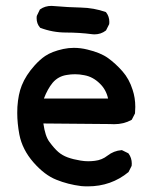

<svg xmlns="http://www.w3.org/2000/svg" viewBox="-20 -644 540 668"><path d="M40 -251Q40 -261.7 40.5 -272Q43.5 -316.4 55.7 -346.7Q69.8 -382.3 100.6 -416.5Q119.1 -437 137.2 -449.2Q160.2 -464.8 200.2 -473.6Q218.3 -477.5 236.8 -477.5Q260.3 -477.5 283.7 -471.7Q329.6 -460.9 356 -441.9Q382.3 -422.9 406 -396Q429.7 -369.1 441.4 -331.5Q450.7 -303.7 450.7 -272Q450.7 -261.7 449.7 -249.5L438.5 -227.5L437 -226.6Q410.6 -211.9 377 -211.9Q369.6 -211.9 361.8 -212.4L130.9 -214.4Q137.2 -169.4 152.3 -149.9Q168.9 -127.4 182.6 -115.5Q196.3 -103.5 215.6 -96.4Q234.9 -89.4 259.8 -85.4Q273.9 -83 286.4 -83Q298.8 -83 310.1 -84.5Q335 -87.4 354 -102.5Q376 -119.6 402.8 -121.6H404.3L426.3 -110.8L427.2 -109.9Q438.5 -94.7 438.5 -74.7Q438.5 -71.3 438 -66.9L427.2 -45.4Q366.7 4.4 285.6 4.4Q271.5 4.4 262.2 3.4Q216.3 -2.4 176.3 -18.6Q135.3 -34.7 96.4 -79.1Q57.6 -123.5 47.4 -175.8Q40 -215.3 40 -251ZM273.4 -382.3Q256.8 -385.7 241.5 -385.7Q226.1 -385.7 212.9 -383.3Q182.6 -378.9 163.1 -356Q145.5 -334.5 132.8 -301.3H356Q349.1 -332.5 327.1 -353.5Q303.2 -377 273.4 -382.3ZM119.6 -547.4 119.1 -548.3Q107.4 -561.5 107.4 -581.1Q107.4 -584 107.9 -588.4L118.7 -610.8L120.1 -611.8Q136.7 -623.5 159.2 -623.5Q165.5 -623.5 172.4 -622.6Q216.3 -618.7 261.5 -617.7Q306.6 -616.7 348.1 -602.1L349.1 -601.1Q360.4 -586.9 360.4 -567.4Q360.4 -564.5 359.9 -560.1L349.1 -538.6L348.1 -537.6Q331.1 -524.4 308.1 -524.4Q303.7 -524.4 301.3 -524.9Q256.3 -530.8 209.7 -530.8Q163.1 -530.8 119.6 -547.4Z"/></svg>

Font: Bakudai
Style: Medium
Weight: 500
Version: Version 1.48